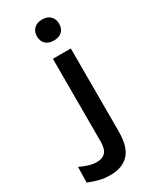

<svg xmlns="http://www.w3.org/2000/svg" viewBox="-317 -778 892 1094"><g transform="rotate(-30 129.5 -230.5)"><path d="M168 -574Q134.5 -574 114.8 -592.2Q95 -610.5 95 -643Q95 -674 114.8 -693Q134.5 -712 168 -712Q202 -712 221.5 -693Q241 -674 241 -643Q241 -610.5 221.5 -592.2Q202 -574 168 -574ZM64 251Q25 251 -8.2 242.5Q-41.5 234 -76 220L-74 118Q-48.5 130.5 -20.2 139.2Q8 148 35 148Q71.5 148 90.8 127Q110 106 110 56V-487H228V58Q228 162 184.8 206.5Q141.5 251 64 251Z"/></g></svg>

Font: Karla ExtraLight
Style: Bold
Weight: 700
Version: Version 2.001